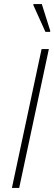

<svg xmlns="http://www.w3.org/2000/svg" viewBox="-20 -931 269 951"><path d="M39 0 186 -688H222L75 0ZM205 -773 145 -906 146 -911H187L229 -778L228 -773Z"/></svg>

Font: Saira SemiCondensed Thin
Style: Italic
Weight: 250
Width: 4
Italic angle: -12°
Designer: Hector Gatti with collaboration of the Omnibus-Type team
Foundry: Omnibus-Type
Version: Version 1.101